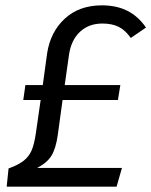

<svg xmlns="http://www.w3.org/2000/svg" viewBox="-20 -698 566 718"><path d="M526 -595 469 -556Q449 -585 424 -597.5Q399 -610 363 -610Q312 -610 279 -579Q246 -548 238 -493L222 -380H430L421 -324H214L196 -193Q189 -143 172.5 -116Q156 -89 119 -70H436L416 0H5L12 -68Q48 -81 68 -96.5Q88 -112 98 -135Q108 -158 114 -199L132 -324H67L75 -380H140L156 -497Q168 -578 222 -628Q276 -678 361 -678Q416 -678 456.5 -657.5Q497 -637 526 -595Z"/></svg>

Font: Fira Sans Book
Style: Italic
Weight: 350
Italic angle: -8°
Designer: bBox Type GmbH & Carrois Corporate GbR & Edenspiekermann AG
Foundry: bBox Type GmbH & Carrois Corporate GbR & Edenspiekermann AG
Version: Version 4.301